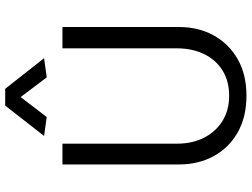

<svg xmlns="http://www.w3.org/2000/svg" viewBox="-132 -802 946 721"><g transform="rotate(-90 340.5 -442.0)"><path d="M161 -680H83V-241Q83 -169 114.5 -111.5Q146 -54 204 -21.5Q262 11 341 11Q421 11 478.5 -22Q536 -55 567.5 -112Q599 -169 599 -241V-680H519V-250Q519 -193 497.5 -148.5Q476 -104 436 -79Q396 -54 341 -54Q287 -54 246.5 -79Q206 -104 183.5 -148Q161 -192 161 -250ZM336 -837 410 -739 482 -749 367 -895H304L190 -749L261 -739Z"/></g></svg>

Font: Catamaran
Style: Regular
Weight: 400
Designer: Pria Ravichandran
Version: Version 2.000